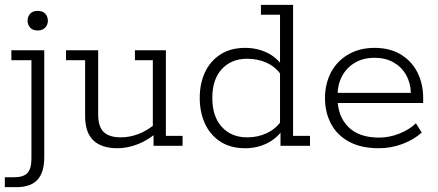

<svg xmlns="http://www.w3.org/2000/svg" viewBox="-32 -603 1813 794"><path d="M-12 171V130H26Q65 130 81.5 112.5Q98 95 98 52V-354H15V-395H151V47Q151 110 123 140.5Q95 171 35 171ZM124 -477Q103 -477 92.5 -489Q82 -501 82 -517Q82 -534 92.5 -546Q103 -558 124 -558Q145 -558 155.5 -546Q166 -534 166 -517Q166 -501 155 -489Q144 -477 124 -477Z M454 10Q388 10 354 -22.5Q320 -55 320 -123V-354H241V-395H374V-128Q374 -80 396.5 -57.5Q419 -35 468 -35Q503 -35 540 -48.5Q577 -62 620 -98L600 -72V-354H526V-395H654V-41H723V0H603V-55L621 -59Q584 -25 540 -7.5Q496 10 454 10Z M982 10Q921 10 879 -17.5Q837 -45 815.5 -92Q794 -139 794 -198Q794 -257 815.5 -303.5Q837 -350 879 -377.5Q921 -405 982 -405Q1031 -405 1072.5 -385Q1114 -365 1138 -327L1126 -332V-542H1047V-583H1180V-41H1250V0H1128V-65L1138 -68Q1114 -31 1072.5 -10.5Q1031 10 982 10ZM990 -35Q1034 -35 1070.5 -52Q1107 -69 1130 -101L1126 -74V-319L1130 -294Q1107 -327 1070.5 -343.5Q1034 -360 990 -360Q925 -360 885.5 -317.5Q846 -275 846 -198Q846 -121 885.5 -78Q925 -35 990 -35Z M1535 10Q1461 10 1411.5 -17Q1362 -44 1337 -91Q1312 -138 1312 -197Q1312 -257 1337 -304Q1362 -351 1408.5 -378Q1455 -405 1517 -405Q1580 -405 1625 -378Q1670 -351 1694 -304Q1718 -257 1718 -197V-177H1346V-219H1667Q1666 -260 1647.5 -293Q1629 -326 1595.5 -345Q1562 -364 1517 -364Q1470 -364 1435.5 -343.5Q1401 -323 1382.5 -288Q1364 -253 1364 -210V-197Q1364 -123 1408 -78.5Q1452 -34 1536 -34Q1578 -34 1619.5 -50.5Q1661 -67 1688 -93L1712 -55Q1679 -25 1632 -7.5Q1585 10 1535 10Z"/></svg>

Font: Rokkitt Light
Style: Regular
Weight: 300
Version: Version 3.103